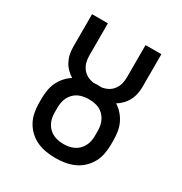

<svg xmlns="http://www.w3.org/2000/svg" viewBox="-173 -863 946 998"><g transform="rotate(30 300.0 -363.5)"><path d="M300 8Q272 8 244 3.5Q216 -1 190 -12.5Q164 -24 143 -43.5Q122 -63 108.5 -87.5Q95 -112 89.5 -140Q84 -168 84 -196V-224Q84 -249 88 -274Q92 -299 102.5 -321.5Q113 -344 130 -363.5Q147 -383 168 -396Q150 -407 135 -422.5Q120 -438 110 -457.5Q100 -477 96 -498Q92 -519 92 -541V-735H187V-541Q187 -521 192 -502Q197 -483 209 -467Q221 -451 238.5 -442Q256 -433 276 -430Q282 -430 288 -430.5Q294 -431 300 -431Q306 -431 312 -430.5Q318 -430 324 -430Q344 -433 361.5 -442Q379 -451 391 -467Q403 -483 408 -502Q413 -521 413 -541V-735H508V-541Q508 -519 504 -498Q500 -477 490 -457.5Q480 -438 465 -422.5Q450 -407 432 -396Q453 -383 470 -363.5Q487 -344 497.5 -321.5Q508 -299 512 -274Q516 -249 516 -224V-196Q516 -168 510.5 -140Q505 -112 491.5 -87.5Q478 -63 457 -43.5Q436 -24 410 -12.5Q384 -1 356 3.5Q328 8 300 8ZM300 -76Q316 -76 332 -79Q348 -82 362.5 -89Q377 -96 388.5 -107.5Q400 -119 407.5 -133.5Q415 -148 418 -164Q421 -180 421 -196V-224Q421 -240 418 -256Q415 -272 407.5 -286.5Q400 -301 388.5 -313Q377 -325 362 -332Q347 -339 331 -341.5Q315 -344 298 -344Q282 -344 266.5 -341Q251 -338 236.5 -331Q222 -324 210.5 -312Q199 -300 192 -286Q185 -272 182 -256Q179 -240 179 -224V-196Q179 -180 182 -164Q185 -148 192.5 -133.5Q200 -119 211.5 -107.5Q223 -96 237.5 -89Q252 -82 268 -79Q284 -76 300 -76Z"/></g></svg>

Font: Iosevka Slab Medium Extended
Style: Regular
Weight: 500
Width: 7
Monospace: yes
Designer: Belleve Invis
Foundry: Belleve Invis
Version: Version 11.1.1; ttfautohint (v1.8.3)